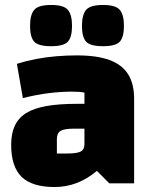

<svg xmlns="http://www.w3.org/2000/svg" viewBox="-20 -738 605 773"><path d="M200 15Q109 15 67 -26Q25 -67 25 -155Q25 -200 39.5 -231.5Q54 -263 85 -282.5Q116 -302 166.5 -311Q217 -320 290 -320H350V-220H278Q239 -220 224 -211Q209 -202 209 -178V-120H251Q290 -120 305 -128Q320 -136 320 -158V-365Q305 -369 270 -369Q225 -369 176 -363Q127 -357 72 -343L48 -481Q86 -493 125.5 -500.5Q165 -508 206.5 -511.5Q248 -515 290 -515Q370 -515 420.5 -496.5Q471 -478 495.5 -439.5Q520 -401 520 -340V0H420L370 -50Q293 15 200 15ZM395 -552Q343 -552 326.5 -570.5Q310 -589 310 -634Q310 -678 326.5 -698Q343 -718 395 -718Q446 -718 462.5 -698Q479 -678 479 -634Q479 -589 462.5 -570.5Q446 -552 395 -552ZM186 -552Q134 -552 117.5 -570.5Q101 -589 101 -634Q101 -678 117.5 -698Q134 -718 186 -718Q237 -718 253.5 -698Q270 -678 270 -634Q270 -589 253.5 -570.5Q237 -552 186 -552Z"/></svg>

Font: Changa ExtraLight ExtraBold
Style: Regular
Weight: 800
Version: Version 3.002; ttfautohint (v1.8.2)